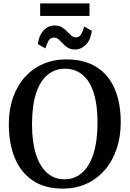

<svg xmlns="http://www.w3.org/2000/svg" viewBox="-20 -1102 765 1133"><path d="M356.5 11Q247 12.5 174.8 -35.8Q102.5 -84 67.2 -170Q32 -256 32 -368Q32 -456 57 -526.8Q82 -597.5 127.5 -647.8Q173 -698 235 -724.8Q297 -751.5 370.5 -751.5Q479 -751.5 550.5 -705.8Q622 -660 657.2 -576.8Q692.5 -493.5 692.5 -381Q692.5 -293.5 667.8 -221.8Q643 -150 598 -98.2Q553 -46.5 491.5 -18.2Q430 10 356.5 11ZM361 -44Q420 -44 463.8 -82Q507.5 -120 531.5 -194.8Q555.5 -269.5 555.5 -380.5Q555.5 -482.5 533.2 -553Q511 -623.5 467.8 -660Q424.5 -696.5 363 -696.5Q304.5 -696.5 260.8 -660.5Q217 -624.5 193 -551.8Q169 -479 169 -368Q169 -266 191.5 -193.8Q214 -121.5 256.8 -82.8Q299.5 -44 361 -44ZM422 -810Q396.5 -810 379.8 -820.8Q363 -831.5 350.8 -845Q338.5 -858.5 326.2 -869.2Q314 -880 297.5 -880Q276.5 -880 266 -861Q255.5 -842 248 -816.5L203 -842Q210 -894 237.5 -922.8Q265 -951.5 303.5 -951.5Q329 -951.5 345.8 -941Q362.5 -930.5 375.2 -916.8Q388 -903 400 -892.5Q412 -882 428 -881.5Q448.5 -881.5 459.2 -900.5Q470 -919.5 477 -945.5L522 -920Q515 -867.5 487.5 -838.8Q460 -810 422 -810ZM508 -1082V-1008H217V-1082Z"/></svg>

Font: Merriweather 20pt SemiBold
Style: Regular
Weight: 600
Version: Version 2.100